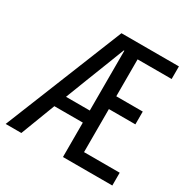

<svg xmlns="http://www.w3.org/2000/svg" viewBox="-152 -790 903 923"><g transform="rotate(30 299.5 -328.0)"><path d="M231 -377C258 -448 287 -518 314 -590H317V-258H185ZM-1 0H86L159 -191H317V0H591V-71H393V-310H540V-381H393V-586H582V-656H263Z"/></g></svg>

Font: Hasklig
Style: Regular
Weight: 400
Monospace: yes
Designer: Paul D. Hunt, Teo Tuominen
Foundry: Adobe Systems Incorporated
Version: Version 2.030;PS 1.0;hotconv 16.6.51;makeotf.lib2.5.65220